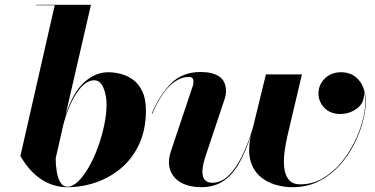

<svg xmlns="http://www.w3.org/2000/svg" viewBox="-20 -770 1564 800"><path d="M208 -748H131V-750H359L252.5 -288Q284 -385.5 330.8 -427.2Q377.5 -469 431 -469Q456 -469 483.5 -462Q511 -455 534.8 -437.5Q558.5 -420 573.2 -389Q588 -358 588 -310Q588 -231.5 560.8 -171.5Q533.5 -111.5 486.8 -71.2Q440 -31 381.2 -10.5Q322.5 10 260 10Q202.5 10 152.5 -22.5Q102.5 -55 65 -120ZM212 -110Q212 -82 216.5 -54.8Q221 -27.5 231.8 -9.8Q242.5 8 261 8Q283 8 306 -14.5Q329 -37 350.2 -74Q371.5 -111 388 -156.5Q404.5 -202 414.2 -248.5Q424 -295 424 -335Q424 -372.5 411 -404Q398 -435.5 373 -435.5Q335 -435.5 300.5 -384Q266 -332.5 244.5 -253Z M837.5 -122.5Q799 -8.5 865.5 -8.5Q901 -8.5 932 -38.2Q963 -68 988.2 -119.2Q1013.5 -170.5 1033 -235L1088 -460H1238L1178 -205.5Q1170.5 -174 1165.8 -138.8Q1161 -103.5 1164.2 -72.2Q1167.5 -41 1183 -21.5Q1198.5 -2 1231.5 -2Q1281 -2 1322.8 -25.8Q1364.5 -49.5 1397.8 -88.2Q1431 -127 1454.2 -172.8Q1477.5 -218.5 1489.8 -263.5Q1502 -308.5 1502 -344Q1502 -369.5 1496 -391Q1497 -385 1497 -379Q1497 -339 1466.2 -317Q1435.5 -295 1397.5 -295Q1356.5 -295 1331.8 -320.5Q1307 -346 1307 -380.5Q1307 -417 1333.5 -443Q1360 -469 1401 -469Q1448.5 -469 1476.2 -435Q1504 -401 1504 -344Q1504 -310.5 1492.2 -264.8Q1480.5 -219 1456.5 -171Q1432.5 -123 1396 -82Q1359.5 -41 1310 -15.5Q1260.5 10 1198 10Q1162 10 1126 -0.8Q1090 -11.5 1062.2 -36.2Q1034.5 -61 1023.2 -102.5Q1012 -144 1025.5 -206Q1005 -142 978.2 -93.2Q951.5 -44.5 912.8 -17.2Q874 10 818 10Q770 10 736 -8.2Q702 -26.5 689.5 -60.5Q677 -94.5 692.5 -141L783.5 -412.5Q785 -417 785.5 -422Q786 -427 786 -431Q786 -449.5 767.5 -449.5Q726.5 -449.5 687.8 -412.8Q649 -376 614.5 -296L612.5 -297Q645.5 -375 693 -422.5Q740.5 -470 815.5 -470Q866 -470 893.8 -451Q921.5 -432 921.5 -390.5Q921.5 -379.5 919.8 -371.2Q918 -363 915.5 -356Z"/></svg>

Font: Bodoni* 96
Style: Bold Italic
Weight: 700
Italic angle: -13°
Version: Version 2.2